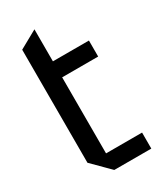

<svg xmlns="http://www.w3.org/2000/svg" viewBox="-180 -765 699 831"><g transform="rotate(-30 170.0 -350.0)"><path d="M50 -650 140 -700V-540H320V-460H140V-80H320V0H135L50 -85Z"/></g></svg>

Font: Tektur SemiCondensed
Style: Regular
Weight: 400
Width: 4
Designer: Adam Jagosz
Foundry: Adam Jagosz
Version: Version 1.005;gftools[0.9.30]